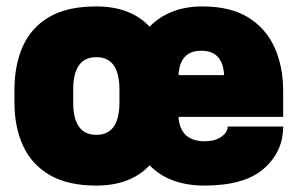

<svg xmlns="http://www.w3.org/2000/svg" viewBox="-20 -564 927 598"><path d="M617 14Q508 14 446 -49Q386 14 280 14Q192 14 135.5 -18.5Q79 -51 52 -109.5Q25 -168 25 -245V-285Q25 -361 51 -419.5Q77 -478 133 -511Q189 -544 280 -544Q386 -544 446 -481Q508 -544 611 -544Q697 -544 752.5 -510Q808 -476 835 -416.5Q862 -357 862 -280V-200H536Q541 -124 618 -124Q648 -124 668.5 -137.5Q689 -151 689 -170H862Q862 -92 802 -39Q742 14 617 14ZM280 -144Q352 -144 352 -245V-285Q352 -386 280 -386Q208 -386 208 -285V-245Q208 -144 280 -144ZM678 -330Q674 -406 607 -406Q540 -406 536 -330Z"/></svg>

Font: Tanohe Sans ExtraBold
Style: Regular
Weight: 800
Designer: Village Type and Design LLC & Cristiano Sobral
Foundry: Cooper Hewitt Smithsonian Design Museum
Version: Version 1.00;September 29, 2021;FontCreator 13.0.0.2655 64-b